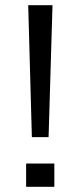

<svg xmlns="http://www.w3.org/2000/svg" viewBox="-20 -715 308 735"><path d="M102 -190 88 -695H181L166 -190ZM80 0V-89H188V0Z"/></svg>

Font: Ruda
Style: Regular
Weight: 400
Designer: Mariela Monsalve and Angelina Sanchez
Foundry: Mariela Monsalve and Angelina Sanchez
Version: Version 2.000